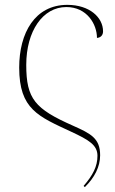

<svg xmlns="http://www.w3.org/2000/svg" viewBox="-20 -562 474 790"><path d="M59 -284C59 -112 138 -83 273 -20C346 14 381 35 381 79C381 123 362 159 324 203L329 208C369 169 392 124 392 77C392 7 354 -12 280 -45C124 -114 88 -155 88 -295C88 -434 156 -533 253 -533C338 -533 379 -462 379 -406C394 -407 404 -417 404 -433C404 -490 349 -542 257 -542C124 -542 59 -427 59 -284Z"/></svg>

Font: Noto Serif Display Thin
Style: Regular
Weight: 100
Designer: Monotype Design Team
Foundry: Monotype Imaging Inc.
Version: Version 2.009